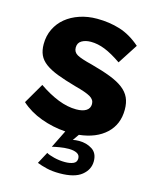

<svg xmlns="http://www.w3.org/2000/svg" viewBox="-112 -611 722 892"><g transform="rotate(15 249.5 -165.5)"><path d="M181 127Q192 134 218 140.5Q244 147 271 147Q295 147 311 140Q327 133 327 115Q327 98 312 90.5Q297 83 273 83Q252 83 228.5 87Q205 91 194 94L236 9Q175 5 118 -16Q61 -37 20 -74L77 -172Q125 -139 170.5 -121Q216 -103 258 -103Q289 -103 306 -114Q323 -125 323 -146Q323 -167 301.5 -179.5Q280 -192 226 -206Q173 -221 136.5 -235Q100 -249 77 -266Q54 -283 44 -305Q34 -327 34 -357Q34 -397 50 -430Q66 -463 94 -486Q122 -509 160.5 -522Q199 -535 244 -535Q303 -535 354.5 -519Q406 -503 454 -461L392 -365Q347 -396 312 -410Q277 -424 244 -424Q218 -424 200 -413.5Q182 -403 182 -380Q182 -358 201.5 -347Q221 -336 274 -323Q330 -308 368.5 -293Q407 -278 431 -259.5Q455 -241 466 -217Q477 -193 477 -160Q477 -89 430 -45Q383 -1 301 8L280 38Q293 35 310 35Q346 35 373 52.5Q400 70 400 109Q400 149 366 176.5Q332 204 260 204Q225 204 198 197.5Q171 191 151 183Z"/></g></svg>

Font: Boldmen
Style: Bold
Weight: 700
Designer: Matt McInerney, Pablo Impallari, Rodrigo Fuenzalida
Foundry: LIVING CONCEPT
Version: Version 1.000